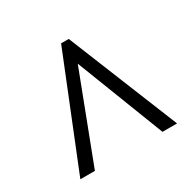

<svg xmlns="http://www.w3.org/2000/svg" viewBox="-108 -828 681 674"><g transform="rotate(-30 232.5 -490.5)"><path d="M36 -267H95L231 -623L369 -267H428L247 -714H216Z"/></g></svg>

Font: Noto Serif Khmer Condensed
Style: Regular
Weight: 400
Width: 3
Designer: Danh Hong and the Monotype Design Team
Foundry: Monotype Imaging Inc.
Version: Version 2.004